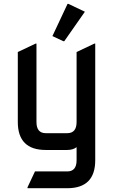

<svg xmlns="http://www.w3.org/2000/svg" viewBox="-20 -785 616 1005"><path d="M219.7 0Q73.2 0 73.2 -146.5V-512.7L166 -556.6H170.9V-146.5Q170.9 -87.9 219.7 -87.9H332Q380.9 -87.9 380.9 -146.5V-512.7L473.6 -556.6H478.5V53.7Q478.5 200.2 332 200.2H124V195.3L163.1 112.3H332Q380.9 112.3 380.9 53.7V-14.6Q361.8 0 332 0ZM333.5 -764.6H338.4L424.3 -723.6L316.4 -569.3H311.5L254.4 -596.2Z"/></svg>

Font: Nova Square
Style: Book
Weight: 400
Version: Version 2.000